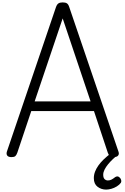

<svg xmlns="http://www.w3.org/2000/svg" viewBox="-20 -1292 1043 1596"><path d="M76 14Q50 14 40.5 1.5Q31 -11 37 -31L445 -1232Q453 -1255 465.5 -1263.5Q478 -1272 501 -1272Q525 -1272 537 -1263.5Q549 -1255 556 -1232L965 -31Q972 -11 961.5 1.5Q951 14 925 14Q903 14 893 5.5Q883 -3 876 -23L761 -369H240L124 -23Q117 -3 107.5 5.5Q98 14 76 14ZM268 -449H733L501 -1139ZM862 284Q822 284 791 260.5Q760 237 760 189Q760 161 770 135Q780 109 798 83.5Q816 58 842 33Q868 8 902 -18L964 -19V-10Q941 9 918.5 30.5Q896 52 878 74Q860 96 849 118Q838 140 838 160Q838 186 849.5 197Q861 208 877 208Q892 208 905.5 201.5Q919 195 938 180Q945 175 955 174.5Q965 174 975 184Q985 193 987.5 206Q990 219 985 227Q973 244 951 257.5Q929 271 905.5 277.5Q882 284 862 284Z"/></svg>

Font: Playwrite VN
Style: Regular
Weight: 400
Designer: Veronika Burian, José Scaglione
Foundry: TypeTogether
Version: Version 1.002